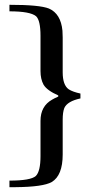

<svg xmlns="http://www.w3.org/2000/svg" viewBox="-20 -648 425 803"><path d="M149.4 -350.6V-498Q149.4 -562.5 130.9 -580.1Q106.4 -600.6 19.5 -600.6V-627.9Q145.5 -627.9 184.6 -612.3Q234.4 -590.8 241.2 -519.5Q242.2 -505.9 242.2 -491.2V-345.7Q242.2 -292 267.6 -274.4Q284.2 -263.7 316.4 -256.8V-236.3Q261.7 -224.6 249 -196.3Q242.2 -178.7 242.2 -147.5V-2Q242.2 85.9 196.3 113.3Q160.2 133.8 44.9 134.8Q34.2 134.8 19.5 134.8V107.4Q108.4 107.4 129.9 87.9Q149.4 68.4 149.4 4.9V-142.6Q149.4 -204.1 198.2 -231.4Q208 -237.3 223.6 -244.1V-249Q176.8 -269.5 162.1 -293.9Q149.4 -317.4 149.4 -350.6Z"/></svg>

Font: Abhaya Libre SemiBold
Style: Regular
Weight: 600
Designer: Pushpananda Ekanayake, Sol Matas, Pathum Egodawatta
Foundry: Mooniak
Version: Version 1.050 ; ttfautohint (v1.6)